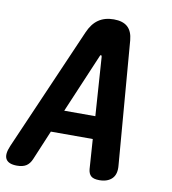

<svg xmlns="http://www.w3.org/2000/svg" viewBox="-117 -813 801 895"><g transform="rotate(10 283.0 -365.0)"><path d="M195.8 -280.5H343L323.9 -558.5Q322.9 -565.2 319.4 -565.2Q315.9 -565.2 313.9 -558.5ZM349.7 -173.7H151.3L92.2 -33Q82.7 -10.6 66.5 -0.3Q50.2 10 22.8 10Q-17.2 10 -29.6 -11.2Q-41.9 -32.3 -23.3 -75.3L230 -657.2Q248.2 -699.5 277.6 -719.7Q307.1 -740 350 -740Q392.9 -740 415.4 -719.7Q437.9 -699.5 441.6 -657.2L489.1 -75.3Q493.8 -32.3 472.8 -11.2Q451.8 10 412.5 10Q385.1 10 373.2 -0.7Q361.4 -11.3 359.4 -33Z"/></g></svg>

Font: Maple Mono
Style: Italic
Weight: 400
Italic angle: -10°
Monospace: yes
Designer: subframe7536
Version: Version 7.300